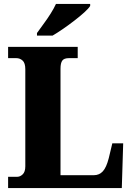

<svg xmlns="http://www.w3.org/2000/svg" viewBox="-20 -951 668 971"><path d="M21 0V-57H68Q82 -57 95 -69.5Q108 -82 108 -110V-601Q108 -632 94.5 -644.5Q81 -657 62 -657H21V-714H373V-657H329Q304 -657 295 -644.5Q286 -632 286 -604V-65H455Q482 -65 500 -84.5Q518 -104 530 -151L548 -226H603L596 0ZM167 -784Q181 -804 200 -829.5Q219 -855 236 -882Q253 -909 263 -931H436V-921Q428 -908 406.5 -888.5Q385 -869 356.5 -847Q328 -825 299 -805Q270 -785 246 -771H167Z"/></svg>

Font: Noto Serif Armenian SemiCondensed ExtraBold
Style: Regular
Weight: 800
Width: 4
Designer: Monotype Design Team
Foundry: Monotype Imaging Inc.
Version: Version 2.008; ttfautohint (v1.8.4.7-5d5b)